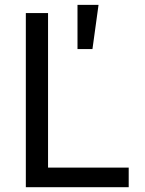

<svg xmlns="http://www.w3.org/2000/svg" viewBox="-20 -782 605 802"><path d="M87.9 0H517.6V-82H180.7V-727.5H87.9ZM303.7 -577.1H366.2L391.6 -761.7H303.7Z"/></svg>

Font: Raveo
Style: Regular
Weight: 400
Designer: Jakub Foglar, Rasmus Andersson (Inter)
Foundry: Jakubfoglar.com
Version: Version 1.100;Glyphs 3.2.3 (3260)